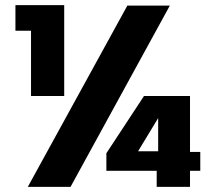

<svg xmlns="http://www.w3.org/2000/svg" viewBox="-20 -724 826 744"><path d="M87.8 0 473.5 -702.3H638.1L253.4 0ZM716.3 -135.2H756.1V-62.2H716.3V0H587.2V-62.2H392.2V-130.2L537.9 -351.9H716.3ZM515 -137.8H592.9V-266.5ZM100.2 -352V-604.8H39.8V-704H228.8V-352Z"/></svg>

Font: Poppins Variable
Style: Regular
Weight: 100
Designer: Jonny Pinhorn
Foundry: Indian Type Foundry
Version: Version 6.000